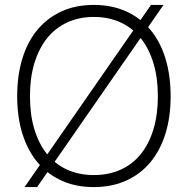

<svg xmlns="http://www.w3.org/2000/svg" viewBox="-20 -746 765 782"><path d="M362 16Q289 16 231.5 -10Q174 -36 133.5 -84Q93 -132 71.5 -200.5Q50 -269 50 -354Q50 -440 71.5 -509Q93 -578 133.5 -626Q174 -674 231.5 -700Q289 -726 362 -726Q435 -726 493 -700Q551 -674 591.5 -626Q632 -578 653.5 -509Q675 -440 675 -354Q675 -269 653.5 -200.5Q632 -132 591.5 -84Q551 -36 493 -10Q435 16 362 16ZM362 -33Q423 -33 471.5 -55Q520 -77 553.5 -118.5Q587 -160 605 -219.5Q623 -279 623 -354Q623 -429 605 -488.5Q587 -548 553.5 -590Q520 -632 471.5 -654.5Q423 -677 362 -677Q302 -677 253.5 -654.5Q205 -632 171.5 -590Q138 -548 120 -488.5Q102 -429 102 -354Q102 -279 120 -219.5Q138 -160 171.5 -118.5Q205 -77 253.5 -55Q302 -33 362 -33ZM80 16 595 -726H646L131 16Z"/></svg>

Font: Geist ExtLt
Style: Regular
Weight: 400
Designer: Basement.studio, Andrés Briganti, Mateo Zaragoza
Foundry: Basement.studio, Vercel, Andrés Briganti, Guido Ferreyra, Mateo Zaragoza
Version: Version 1.401